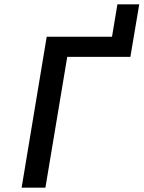

<svg xmlns="http://www.w3.org/2000/svg" viewBox="-20 -868 664 888"><path d="M80 0H190L291 -605H583L624 -848H523L498 -698H196Z"/></svg>

Font: IBM Mono Medium
Style: Italic
Weight: 500
Italic angle: -9°
Monospace: yes
Designer: Mike Abbink, Paul van der Laan, Pieter van Rosmalen
Foundry: Bold Monday
Version: Version 2.3